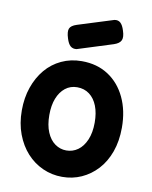

<svg xmlns="http://www.w3.org/2000/svg" viewBox="-81 -750 653 826"><g transform="rotate(10 246.0 -336.5)"><path d="M247 16Q202 16 162 -2Q122 -20 92 -53Q62 -86 44.5 -132.5Q27 -179 27 -236Q27 -291 43 -337Q59 -383 87.5 -417Q116 -451 156.5 -470Q197 -489 245 -489Q312 -489 361 -457Q410 -425 437 -368Q464 -311 464 -237Q464 -178 447 -131Q430 -84 400 -51.5Q370 -19 331 -1.5Q292 16 247 16ZM245 -99Q273 -99 295.5 -115Q318 -131 331.5 -162.5Q345 -194 345 -238Q345 -280 333 -310.5Q321 -341 298.5 -358Q276 -375 245 -375Q215 -375 193 -357.5Q171 -340 159 -309.5Q147 -279 147 -237Q147 -193 160 -162Q173 -131 195.5 -115Q218 -99 245 -99ZM213 -536Q197 -534 186.5 -543Q176 -552 169 -575Q160 -603 165.5 -617Q171 -631 196 -639L352 -688Q368 -691 378.5 -681.5Q389 -672 396 -649Q405 -622 398.5 -607.5Q392 -593 368 -585Z"/></g></svg>

Font: Fredoka SemiCondensed Medium
Style: Regular
Weight: 500
Width: 4
Designer: Ben Nathan
Foundry: Milena B. Brandão, Ben Nathan
Version: Version 2.001